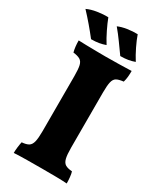

<svg xmlns="http://www.w3.org/2000/svg" viewBox="-231 -934 841 1008"><g transform="rotate(30 189.5 -429.5)"><path d="M111 -506Q111 -548 106 -569Q101 -590 86.5 -598.5Q72 -607 45 -610Q37 -640 37 -679Q54 -678 83.5 -677.5Q113 -677 145 -676.5Q177 -676 201 -676Q236 -676 282 -677Q328 -678 358 -679Q358 -660 356.5 -643.5Q355 -627 350 -610Q322 -607 308 -599Q294 -591 289 -569.5Q284 -548 284 -506V-172Q284 -129 289.5 -107Q295 -85 309 -76.5Q323 -68 350 -66Q354 -54 356 -34.5Q358 -15 358 3Q333 1 293.5 0.5Q254 0 208 0Q162 0 115.5 0.5Q69 1 37 3Q37 -14 39.5 -33.5Q42 -53 45 -66Q72 -68 86 -76.5Q100 -85 105.5 -107Q111 -129 111 -172ZM267 -717Q244 -749 221.5 -780.5Q199 -812 173 -843Q195 -853 227.5 -858Q260 -863 289 -862Q299 -833 316.5 -797Q334 -761 353 -731Q334 -724 313.5 -720.5Q293 -717 267 -717ZM90 -717Q65 -749 39.5 -779Q14 -809 -15 -840Q10 -852 45 -857.5Q80 -863 111 -862Q122 -833 139.5 -797Q157 -761 176 -731Q157 -724 136.5 -720.5Q116 -717 90 -717Z"/></g></svg>

Font: Vollkorn ExtraBold
Style: Regular
Weight: 800
Designer: Friedrich Althausen
Foundry: Friedrich Althausen
Version: Version 5.000; ttfautohint (v1.8.3)